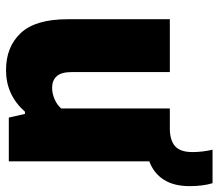

<svg xmlns="http://www.w3.org/2000/svg" viewBox="-65 -669 744 654"><g transform="rotate(90 307.0 -342.0)"><path d="M529.5 -478.5V0H380.5L368 -55H360.5Q303.5 9.5 219 9.5Q139.5 9.5 92.5 -40.8Q45.5 -91 45.5 -200V-548.5H225.5V-214.5Q225.5 -178.5 239.8 -163Q254 -147.5 279.5 -147.5Q298 -147.5 317.5 -155.8Q337 -164 349.5 -178.5V-548.5H417Q457.5 -548.5 477.8 -566.2Q498 -584 498 -625.5Q498 -658.5 490 -694H604Q614 -661.5 614 -616Q614 -562 592 -527.8Q570 -493.5 529.5 -478.5Z"/></g></svg>

Font: Encode Sans Semi Condensed ExBd
Style: Regular
Weight: 800
Width: 4
Designer: Multiple Designers
Foundry: Impallari Type
Version: Version 2.000